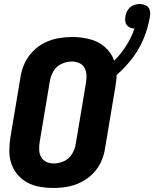

<svg xmlns="http://www.w3.org/2000/svg" viewBox="-20 -927 767 955"><path d="M245 8Q280 8 314.5 2Q349 -4 382.5 -20.5Q416 -37 442.5 -64Q469 -91 483.5 -124Q498 -157 503 -192L554 -497Q556 -511 558 -525.5Q560 -540 560 -554Q604 -592 639.5 -639Q675 -686 696 -738.5Q717 -791 726 -846Q729 -862 724.5 -877.5Q720 -893 705.5 -900Q691 -907 675 -907Q658 -907 642 -900Q626 -893 616 -877.5Q606 -862 604 -846Q601 -830 604.5 -815.5Q608 -801 621 -793Q634 -785 649 -785Q634 -741 608 -700Q582 -659 548 -625Q534 -665 502 -693Q470 -721 427 -732Q384 -743 340 -743Q306 -743 271 -737Q236 -731 202.5 -714.5Q169 -698 143 -671Q117 -644 102 -611Q87 -578 82 -544L31 -239Q26 -205 26.5 -172Q27 -139 38 -109Q49 -79 70 -55.5Q91 -32 119 -17.5Q147 -3 179.5 2.5Q212 8 245 8ZM248 -114Q228 -114 211 -121.5Q194 -129 185 -145Q176 -161 175 -180Q174 -199 177 -219L228 -524Q232 -549 246.5 -573.5Q261 -598 286.5 -609.5Q312 -621 338 -621Q357 -621 374 -613.5Q391 -606 400 -590Q409 -574 410 -555Q411 -536 408 -517L357 -212Q353 -186 338.5 -161.5Q324 -137 298.5 -125.5Q273 -114 248 -114Z"/></svg>

Font: Iosevka Sparkle Heavy Oblique
Style: Regular
Weight: 900
Italic angle: -9°
Designer: Belleve Invis
Foundry: Belleve Invis
Version: Version 4.5.0; ttfautohint (v1.8.3)